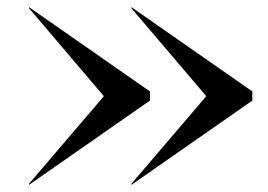

<svg xmlns="http://www.w3.org/2000/svg" viewBox="-20 -650 734 525"><path d="M340 -145 338.5 -146.5 544 -387 338.5 -628.5 340 -630 670 -400V-375ZM60 -145 58.5 -146.5 264 -387 58.5 -628.5 60 -630 390 -400V-375Z"/></svg>

Font: Bodoni Moda 72pt
Style: Regular
Weight: 400
Designer: Owen Earl
Foundry: indestructible type
Version: Version 2.005